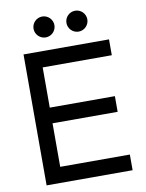

<svg xmlns="http://www.w3.org/2000/svg" viewBox="-100 -1015 826 1086"><g transform="rotate(-10 312.5 -472.5)"><path d="M78 0H572V-90H172V-340H546V-430H172V-661H569V-752H78ZM159 -885C159 -852 186 -825 219 -825C252 -825 279 -852 279 -885C279 -918 252 -945 219 -945C186 -945 159 -918 159 -885ZM348 -885C348 -852 375 -825 408 -825C441 -825 468 -852 468 -885C468 -918 441 -945 408 -945C375 -945 348 -918 348 -885Z"/></g></svg>

Font: Hibana 45 SubMedium
Style: Regular
Weight: 500
Width: 6
Designer: pygmalion
Foundry: ybstudio
Version: Version 2021.007;FEAKit 1.0